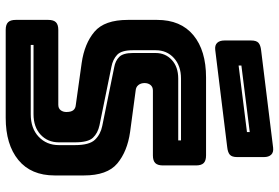

<svg xmlns="http://www.w3.org/2000/svg" viewBox="-176 -826 1001 690"><g transform="rotate(90 325.0 -480.5)"><path d="M403 0H87Q68 0 59.5 -8.5Q51 -17 51 -36V-153Q51 -172 59.5 -180.5Q68 -189 87 -189H356Q369 -189 375.5 -197.5Q382 -206 382 -218Q382 -235 375.5 -243Q369 -251 356 -252L206 -273Q136 -283 93.5 -319Q51 -355 51 -439V-544Q51 -629 106 -674.5Q161 -720 258 -720H538Q557 -720 565.5 -711.5Q574 -703 574 -684V-565Q574 -546 565.5 -537.5Q557 -529 538 -529H305Q292 -529 285 -520.5Q278 -512 278 -499Q278 -486 285 -477Q292 -468 305 -467L454 -447Q524 -437 567 -401Q610 -365 610 -281V-176Q610 -91 554.5 -45.5Q499 0 403 0ZM484 -630H262Q216 -630 188 -604.5Q160 -579 160 -539V-457Q160 -416 176.5 -400.5Q193 -385 219 -380L430 -337Q458 -331 474.5 -313.5Q491 -296 491 -249V-191Q491 -151 463.5 -125.5Q436 -100 390 -100H141V-90H390Q441 -90 471 -118.5Q501 -147 501 -191V-249Q501 -301 481.5 -321Q462 -341 432 -347L221 -390Q198 -394 184 -408Q170 -422 170 -457V-539Q170 -574 195 -597Q220 -620 262 -620H484ZM508 -796 159 -753Q142 -751 133.5 -760Q125 -769 125 -786V-882Q125 -901 133.5 -908.5Q142 -916 161 -918L510 -961Q527 -963 535.5 -954Q544 -945 544 -928V-832Q544 -813 535.5 -805.5Q527 -798 508 -796ZM215 -847V-837L454 -867V-877Z"/></g></svg>

Font: Bungee Inline
Style: Regular
Weight: 400
Designer: David Jonathan Ross
Foundry: David Jonathan Ross
Version: Version 1.001;PS 1.0;hotconv 1.0.72;makeotf.lib2.5.5900